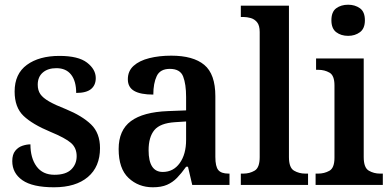

<svg xmlns="http://www.w3.org/2000/svg" viewBox="-20 -784 1657 814"><path d="M209 10Q118 10 75 -20Q32 -50 32 -101Q32 -129 44.5 -144.5Q57 -160 75 -166Q93 -172 109 -172Q109 -114 135 -78.5Q161 -43 211 -43Q259 -43 282 -65.5Q305 -88 305 -122Q305 -157 281 -178Q257 -199 194 -225Q117 -257 79.5 -293Q42 -329 42 -396Q42 -471 94 -509Q146 -547 232 -547Q312 -547 349 -518.5Q386 -490 386 -453Q386 -423 366 -406.5Q346 -390 303 -390Q303 -440 281.5 -467.5Q260 -495 219 -495Q183 -495 161.5 -476.5Q140 -458 140 -425Q140 -401 151 -385Q162 -369 188 -354Q214 -339 260 -321Q328 -293 366 -256.5Q404 -220 404 -156Q404 -77 352.5 -33.5Q301 10 209 10Z M628 10Q567 10 525 -29.5Q483 -69 483 -152Q483 -232 535 -270.5Q587 -309 692 -313L769 -316V-373Q769 -427 756.5 -459.5Q744 -492 700 -492Q659 -492 644.5 -461.5Q630 -431 630 -383Q576 -383 549 -398.5Q522 -414 522 -448Q522 -483 546.5 -505Q571 -527 613 -537.5Q655 -548 706 -548Q799 -548 846 -509Q893 -470 893 -376V-119Q893 -78 905.5 -63Q918 -48 949 -48H953V0H795L777 -77H769Q749 -49 730.5 -30Q712 -11 688 -0.5Q664 10 628 10ZM670 -55Q715 -55 742 -92.5Q769 -130 769 -191V-269L722 -266Q659 -262 634.5 -232.5Q610 -203 610 -147Q610 -55 670 -55Z M1001 0V-48H1012Q1038 -48 1059.5 -60.5Q1081 -73 1081 -118V-648Q1081 -676 1070 -689.5Q1059 -703 1043 -707.5Q1027 -712 1012 -712H1001V-760H1205V-118Q1205 -73 1226.5 -60.5Q1248 -48 1274 -48H1286V0Z M1456 -632Q1426 -632 1405.5 -647.5Q1385 -663 1385 -698Q1385 -734 1405.5 -749Q1426 -764 1456 -764Q1485 -764 1506 -749Q1527 -734 1527 -698Q1527 -663 1506 -647.5Q1485 -632 1456 -632ZM1318 0V-48H1329Q1355 -48 1376.5 -60Q1398 -72 1398 -115V-422Q1398 -464 1377 -476Q1356 -488 1330 -488H1320V-536H1522V-118Q1522 -73 1543.5 -60.5Q1565 -48 1591 -48H1603V0Z"/></svg>

Font: Noto Serif Tamil SemiCondensed SemiBold
Style: Italic
Weight: 600
Width: 4
Italic angle: -12°
Designer: Indian Type Foundry, Tom Grace, and the Monotype Design Team
Foundry: Monotype Imaging Inc.
Version: Version 2.003; ttfautohint (v1.8.4.7-5d5b)